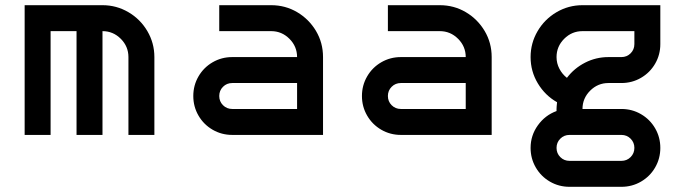

<svg xmlns="http://www.w3.org/2000/svg" viewBox="-20 -520 2640 740"><path d="M375 -400V0H275V-400H175V0H75V-500H375Q429 -500 475 -473Q521 -446 548 -400Q575 -354 575 -300V0H475V-300Q475 -341 445.5 -370.5Q416 -400 375 -400Z M1225 -300V0H875Q834 0 799.5 -20Q765 -40 745 -74.5Q725 -109 725 -150Q725 -191 745 -225.5Q765 -260 799.5 -280Q834 -300 875 -300H1125Q1125 -341 1095.5 -370.5Q1066 -400 1025 -400H825V-500H1025Q1080 -500 1125.5 -473Q1171 -446 1198 -400.5Q1225 -355 1225 -300ZM875 -100H1125V-200H875Q854 -200 839.5 -185.5Q825 -171 825 -150Q825 -129 839.5 -114.5Q854 -100 875 -100Z M1875 -300V0H1525Q1484 0 1449.5 -20Q1415 -40 1395 -74.5Q1375 -109 1375 -150Q1375 -191 1395 -225.5Q1415 -260 1449.5 -280Q1484 -300 1525 -300H1775Q1775 -341 1745.5 -370.5Q1716 -400 1675 -400H1475V-500H1675Q1730 -500 1775.5 -473Q1821 -446 1848 -400.5Q1875 -355 1875 -300ZM1525 -100H1775V-200H1525Q1504 -200 1489.5 -185.5Q1475 -171 1475 -150Q1475 -129 1489.5 -114.5Q1504 -100 1525 -100Z M2125 -92V-100Q2125 -108 2127 -126Q2081 -152 2053 -198.5Q2025 -245 2025 -300Q2025 -354 2052 -400Q2079 -446 2125 -473Q2171 -500 2225 -500H2525V-350Q2525 -309 2505 -274.5Q2485 -240 2450.5 -220Q2416 -200 2375 -200H2325Q2284 -200 2254.5 -170.5Q2225 -141 2225 -100H2375Q2416 -100 2450.5 -80Q2485 -60 2505 -25.5Q2525 9 2525 50Q2525 91 2505 125.5Q2485 160 2450.5 180Q2416 200 2375 200H2175Q2134 200 2099.5 180Q2065 160 2045 125.5Q2025 91 2025 50Q2025 2 2053 -37Q2081 -76 2125 -92ZM2175 100H2375Q2396 100 2410.5 85.5Q2425 71 2425 50Q2425 29 2410.5 14.5Q2396 0 2375 0H2175Q2154 0 2139.5 14.5Q2125 29 2125 50Q2125 71 2139.5 85.5Q2154 100 2175 100ZM2165 -220Q2193 -257 2235 -278.5Q2277 -300 2325 -300H2375Q2396 -300 2410.5 -314.5Q2425 -329 2425 -350V-400H2225Q2184 -400 2154.5 -370.5Q2125 -341 2125 -300Q2125 -276 2136 -255Q2147 -234 2165 -220Z"/></svg>

Font: Monoikos Medium
Style: Regular
Weight: 500
Designer: Brian Krent
Version: Version 0.088